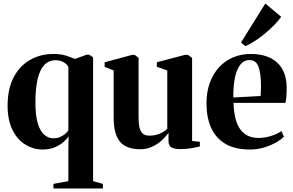

<svg xmlns="http://www.w3.org/2000/svg" viewBox="-20 -835 1659 1087"><path d="M282.5 232V206L367 190.5V23L368.5 -64Q359 -48.5 339 -30.8Q319 -13 289.5 -0.8Q260 11.5 222 11.5Q169 11.5 123.5 -16.5Q78 -44.5 50.5 -99.8Q23 -155 23 -237Q23 -332.5 57.5 -397.8Q92 -463 150.8 -496.2Q209.5 -529.5 281.5 -529.5Q326 -529.5 355.5 -519.5Q385 -509.5 405.5 -501.5L470.5 -525.5H484.5L507 -510.5V190.5L562.5 206V232ZM282 -52Q303 -52 319.5 -59Q336 -66 348 -76.2Q360 -86.5 367 -96.5V-457Q358 -473 339 -483.5Q320 -494 294.5 -494Q256 -494 230.8 -467.2Q205.5 -440.5 193 -387.5Q180.5 -334.5 180.5 -254.5Q180.5 -180 194.2 -135.5Q208 -91 231.2 -71.5Q254.5 -52 282 -52Z M1000.5 9Q969.5 9 951.8 0.2Q934 -8.5 934 -37V-83.5Q917.5 -59.5 893.2 -38Q869 -16.5 838.8 -3.2Q808.5 10 774 10Q695 10 659.2 -32.8Q623.5 -75.5 623.5 -169V-436L572.5 -456.5V-482.5L728.5 -524.5H742.5L764.5 -507.5V-170.5Q764.5 -135 770 -112.2Q775.5 -89.5 789 -78.2Q802.5 -67 827 -67Q851 -67 869.5 -72.8Q888 -78.5 902.2 -87.2Q916.5 -96 927 -105V-436L868 -457V-482.5L1027.5 -524.5H1043.5L1067.5 -507.5V-37L1111.5 -32V-5.5Q1093.5 -1.5 1065.5 3.8Q1037.5 9 1000.5 9Z M1395.5 11.5Q1311 11.5 1256.5 -20.5Q1202 -52.5 1175.5 -111.2Q1149 -170 1149 -249.5Q1149 -315 1168 -366.8Q1187 -418.5 1221 -455Q1255 -491.5 1300.5 -510.5Q1346 -529.5 1400 -529.5Q1494.5 -529.5 1548 -481.5Q1601.5 -433.5 1603 -342.5Q1603 -309.5 1601.2 -287.2Q1599.5 -265 1595.5 -252.5H1302Q1303.5 -203 1312.8 -165.8Q1322 -128.5 1339.5 -103.8Q1357 -79 1383.2 -66.5Q1409.5 -54 1444.5 -54Q1477.5 -54 1514.5 -65.2Q1551.5 -76.5 1573 -93L1587.5 -61.5Q1572.5 -45.5 1542.8 -28.5Q1513 -11.5 1474.8 0Q1436.5 11.5 1395.5 11.5ZM1301 -283 1455.5 -291.5Q1456.5 -306 1456.8 -319.5Q1457 -333 1457.5 -347.5Q1457.5 -419.5 1443.5 -457.2Q1429.5 -495 1391.5 -495Q1371.5 -495 1354.8 -482.8Q1338 -470.5 1325.8 -444.5Q1313.5 -418.5 1307 -378.5Q1300.5 -338.5 1301 -283ZM1368.5 -574 1344.5 -594.5 1482 -815 1572 -740Q1556 -717 1531.5 -692.2Q1507 -667.5 1479 -644.2Q1451 -621 1422.5 -602.5Q1394 -584 1369.5 -574Z"/></svg>

Font: Merriweather 120pt
Style: Bold
Weight: 700
Designer: Eben Sorkin
Foundry: Eben Sorkin
Version: Version 2.100